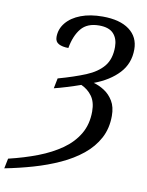

<svg xmlns="http://www.w3.org/2000/svg" viewBox="-122 -791 778 1019"><g transform="rotate(10 266.5 -282.0)"><path d="M-16 106Q68 86 139.5 58.5Q211 31 265 -7Q319 -45 349.5 -97Q380 -149 380 -218Q380 -269 357.5 -300Q335 -331 299 -347Q265 -335 226 -323Q187 -311 158 -304L169 -359Q255 -383 315.5 -408Q376 -433 408 -472Q440 -511 440 -576Q440 -621 415.5 -647.5Q391 -674 338 -674Q274 -674 241.5 -635Q209 -596 197 -528Q165 -528 145 -538.5Q125 -549 125 -575Q125 -618 153 -652Q181 -686 231 -705Q281 -724 348 -724Q441 -724 492 -686Q543 -648 543 -581Q543 -505 494 -452.5Q445 -400 362 -369Q392 -361 420.5 -342.5Q449 -324 468 -292.5Q487 -261 487 -213Q487 -145 458.5 -92Q430 -39 380 1.5Q330 42 264.5 72Q199 102 124.5 123.5Q50 145 -27 160Z"/></g></svg>

Font: Noto Serif SemiCondensed
Style: Italic
Weight: 400
Width: 4
Italic angle: -12°
Designer: Monotype Design Team
Foundry: Monotype Imaging Inc.
Version: Version 2.013